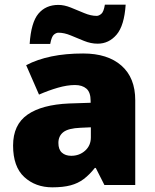

<svg xmlns="http://www.w3.org/2000/svg" viewBox="-20 -792 663 822"><path d="M336 -563Q441 -563 500 -511Q559 -459 559 -363V0H427L390 -73H386Q363 -44 338.5 -25.5Q314 -7 282 1.5Q250 10 204 10Q132 10 84 -34Q36 -78 36 -169Q36 -258 97.5 -301Q159 -344 276 -349L368 -352V-360Q368 -397 350 -412.5Q332 -428 301 -428Q268 -428 228 -416.5Q188 -405 147 -387L92 -513Q140 -538 200.5 -550.5Q261 -563 336 -563ZM325 -245Q273 -243 251.5 -226.5Q230 -210 230 -180Q230 -152 245 -138.5Q260 -125 285 -125Q320 -125 344.5 -147Q369 -169 369 -204V-247ZM107 -604Q113 -696 144.5 -733.5Q176 -771 230 -771Q255 -771 283.5 -759.5Q312 -748 340.5 -736Q369 -724 394 -724Q403 -724 413.5 -732.5Q424 -741 429 -772H518Q512 -682 479 -643.5Q446 -605 398 -605Q369 -605 339.5 -617Q310 -629 282.5 -640.5Q255 -652 230 -652Q221 -652 211 -644Q201 -636 195 -604Z"/></svg>

Font: Noto Sans Gujarati UI Black
Style: Regular
Weight: 900
Designer: Jelle Bosma - Monotype Design Team, Universal Thirst
Foundry: Monotype Imaging Inc.
Version: Version 2.106; ttfautohint (v1.8.4.7-5d5b)